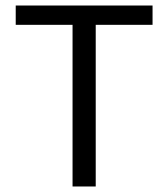

<svg xmlns="http://www.w3.org/2000/svg" viewBox="-20 -676 590 696"><path d="M243 0V-586H37V-656H533V-586H327V0Z"/></svg>

Font: Codetta
Style: Regular
Weight: 400
Italic angle: -11°
Designer: Ulrich Proeller
Foundry: PROSA GmbH
Version: Version 2.00;September 29, 2018;FontCreator 11.5.0.2427 64-b